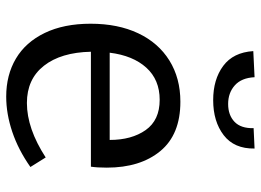

<svg xmlns="http://www.w3.org/2000/svg" viewBox="-128 -682 820 603"><g transform="rotate(90 281.5 -381.0)"><path d="M475 -115 505 -67Q451 -29 394.5 -10Q338 9 284 9Q216 9 164.5 -21.5Q113 -52 84 -112Q55 -172 55 -256Q55 -342 85 -405.5Q115 -469 170.5 -503.5Q226 -538 300 -538Q403 -538 455 -475Q507 -412 507 -307Q507 -277 504 -257H143Q145 -163 187 -109.5Q229 -56 304 -56Q384 -56 475 -115ZM146 -316H420Q420 -385 389 -429Q358 -473 294 -473Q231 -473 193 -431Q155 -389 146 -316ZM141 -767 223 -771Q225 -730 248.5 -709Q272 -688 307 -688Q342 -688 363 -708Q384 -728 383 -768L447 -771Q448 -707 405 -674Q362 -641 295 -641Q230 -641 187.5 -672.5Q145 -704 141 -767Z"/></g></svg>

Font: Bitter Pro
Style: Regular
Weight: 400
Designer: Sol Matas, and Bitter project Authors
Foundry: Sol Matas
Version: Version 1.010